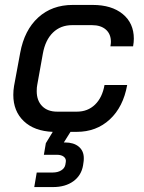

<svg xmlns="http://www.w3.org/2000/svg" viewBox="-20 -527 584 779"><path d="M428 -339Q430 -351 430 -357Q430 -389 409.5 -407Q389 -425 353 -425H273Q226 -425 195 -395Q164 -365 154 -310L131 -182Q129 -173 129 -157Q129 -119 151 -96.5Q173 -74 212 -74H292Q336 -74 365.5 -102.5Q395 -131 404 -182H496Q480 -93 425.5 -42.5Q371 8 291 8H266L239 51H244Q279 51 299.5 68Q320 85 320 115Q320 125 319 130L317 144Q310 185 277.5 208.5Q245 232 195 232H119L129 173H193Q214 173 228 164.5Q242 156 245 142L247 130Q249 117 239 109Q229 101 211 101H158L166 54L194 8Q119 5 76.5 -35.5Q34 -76 34 -142Q34 -160 37 -178L62 -313Q79 -405 135 -456Q191 -507 275 -507H356Q433 -507 478 -470Q523 -433 523 -370Q523 -356 520 -339Z"/></svg>

Font: Bai Jamjuree Medium
Style: Italic
Weight: 500
Italic angle: -10°
Version: Version 1.000; ttfautohint (v1.6)